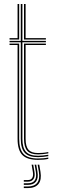

<svg xmlns="http://www.w3.org/2000/svg" viewBox="-20 -790 288 956"><path d="M169.5 -7.5Q123.5 -7.5 103.5 -28.8Q83.5 -50 83.5 -99V-579.5H27.5V-586.5H83.5V-770H91.5V-586.5H208.5V-579.5H91.5V-99Q91.5 -53.8 109.6 -34.1Q127.8 -14.5 169.5 -14.5Q181.5 -14.5 194.2 -15.8Q207 -17 220.5 -19.5V-12.5Q208.8 -10.2 195.5 -8.9Q182.2 -7.5 169.5 -7.5ZM169.5 6Q115 6 91.2 -18.4Q67.5 -42.8 67.5 -99V-566H27.5V-572.8H75.5V-99Q75.5 -46.2 97.2 -23.5Q119 -0.8 169.5 -0.8Q182 -0.8 195.6 -2Q209.2 -3.2 220.5 -5.8V1Q200 6 169.5 6ZM169.5 -21.2Q132 -21.2 115.8 -39.4Q99.5 -57.5 99.5 -99V-572.8H208.5V-566H107.5V-99Q107.5 -61 121.9 -44.5Q136.2 -28 169.5 -28Q177.5 -28 191 -28.9Q204.5 -29.8 220.5 -33V-26.2Q206 -23.8 192.9 -22.5Q179.8 -21.2 169.5 -21.2ZM27.5 -593.2V-600H67.5V-770H75.5V-593.2ZM99.5 -593.2V-770H107.5V-600H208.5V-593.2ZM167.5 30H175.5L181.5 65.5Q188 104.8 171.8 125.6Q155.5 146.5 118.5 146.5H98.5V138.5H118.5Q151.5 138.5 165.5 120Q179.5 101.5 173.5 65.5ZM137.5 30H145.5L151.5 65.5Q155.5 88.8 146.6 101.6Q137.8 114.5 118.5 114.5H98.5V106.5H118.5Q134 106.5 140.5 95.9Q147 85.2 143.5 65.5ZM152.5 30H160.5L166.5 65.5Q171.8 97 159.4 113.8Q147 130.5 118.5 130.5H98.5V122.5H118.5Q143 122.5 153.1 108.1Q163.2 93.8 158.5 65.5Z"/></svg>

Font: Big Shoulders Inline Text SC Thin
Style: Regular
Weight: 100
Designer: Patric King
Foundry: XO Type Co
Version: Version 2.002